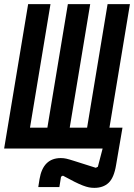

<svg xmlns="http://www.w3.org/2000/svg" viewBox="-27 -718 648 928"><path d="M429 190Q415 190 402.5 187.5Q390 185 373 178.5Q356 172 333 160.5Q310 149 277 131L268 136L260 186H158L164 148Q181 46 267 46Q281 46 294 49Q307 52 332 60L436 93L446 88L469 0H-7L109 -698H217L118 -101H202L301 -698H409L310 -101H394L493 -698H601L502 -101H565L534 80Q524 141 498 165.5Q472 190 429 190Z"/></svg>

Font: IBM Plex Mono SemiBold
Style: Italic
Weight: 600
Italic angle: -9°
Monospace: yes
Designer: Mike Abbink, Paul van der Laan, Pieter van Rosmalen
Foundry: Bold Monday
Version: Version 2.3